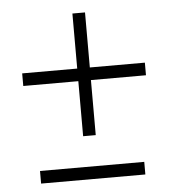

<svg xmlns="http://www.w3.org/2000/svg" viewBox="-44 -581 558 622"><g transform="rotate(-5 234.5 -270.0)"><path d="M404 -41V0H65V-41ZM434 -361V-320H255V-141H214V-320H35V-361H214V-540H255V-361Z"/></g></svg>

Font: Mukta Malar ExtraLight
Style: Regular
Weight: 275
Designer: Aadarsh Rajan, Girish Dalvi, Yashodeep Gholap
Foundry: Ek Type
Version: Version 2.538;PS 1.000;hotconv 16.6.51;makeotf.lib2.5.65220;